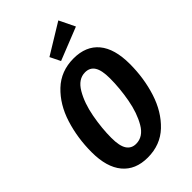

<svg xmlns="http://www.w3.org/2000/svg" viewBox="-278 -1024 1133 1133"><g transform="rotate(-45 288.5 -457.0)"><path d="M564 -450Q564 -331 530 -225Q496 -119 425 -51.5Q354 16 248 16Q146 16 91 -50Q36 -116 36 -241Q36 -359 69.5 -465.5Q103 -572 174.5 -640Q246 -708 352 -708Q455 -708 509.5 -642.5Q564 -577 564 -450ZM178 -218Q178 -151 198 -120.5Q218 -90 257 -90Q316 -90 352.5 -152.5Q389 -215 405 -303Q421 -391 421 -473Q421 -540 401.5 -571Q382 -602 342 -602Q285 -602 248 -539Q211 -476 194.5 -387Q178 -298 178 -218ZM495 -831 289 -749 257 -814 447 -930Z"/></g></svg>

Font: Fira Sans Compressed SemiBold
Style: Italic
Weight: 600
Width: 1
Italic angle: -8°
Designer: bBox Type GmbH & Carrois Corporate GbR & Edenspiekermann AG
Foundry: bBox Type GmbH & Carrois Corporate GbR & Edenspiekermann AG
Version: Version 4.301